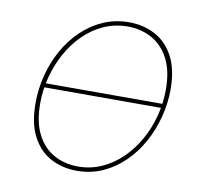

<svg xmlns="http://www.w3.org/2000/svg" viewBox="-79 -781 905 870"><g transform="rotate(10 374.0 -346.0)"><path d="M116 -360H669L666 -341H113ZM328 6Q264 6 210.5 -21.5Q157 -49 124.5 -109Q92 -169 92 -264Q92 -330 108.5 -393.5Q125 -457 156 -512Q187 -567 231 -609Q275 -651 329.5 -674.5Q384 -698 447 -698Q512 -698 566 -670Q620 -642 652 -582.5Q684 -523 684 -430Q684 -366 667.5 -303Q651 -240 620.5 -184.5Q590 -129 546 -86Q502 -43 447.5 -18.5Q393 6 328 6ZM330 -14Q389 -14 440 -37Q491 -60 532 -100Q573 -140 602.5 -192.5Q632 -245 647.5 -305Q663 -365 663 -426Q663 -513 633.5 -568.5Q604 -624 554.5 -651Q505 -678 444 -678Q385 -678 334 -655Q283 -632 242.5 -592Q202 -552 173 -499.5Q144 -447 128.5 -387Q113 -327 113 -266Q113 -180 142 -124Q171 -68 220.5 -41Q270 -14 330 -14Z"/></g></svg>

Font: Bitter Thin
Style: Italic
Weight: 100
Italic angle: -9°
Designer: Sol Matas, and Bitter project Authors
Foundry: Sol Matas
Version: Version 2.002